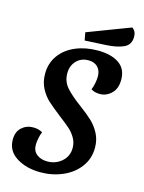

<svg xmlns="http://www.w3.org/2000/svg" viewBox="-128 -920 761 1017"><g transform="rotate(15 252.5 -411.5)"><path d="M483 -562Q483 -513 455.5 -486.5Q428 -460 392 -460Q363 -460 344 -473Q351 -489 355 -510Q359 -531 359 -547Q359 -579 340.5 -598Q322 -617 289 -617Q249 -617 223.5 -590Q198 -563 198 -522Q198 -477 226.5 -444.5Q255 -412 311 -371Q353 -340 379 -315.5Q405 -291 423.5 -256.5Q442 -222 442 -178Q442 -118 408 -72.5Q374 -27 317.5 -2.5Q261 22 196 22Q118 22 64 -12Q10 -46 10 -108Q10 -151 36 -174.5Q62 -198 99 -198Q129 -198 150 -185Q143 -169 139 -148Q135 -127 135 -112Q135 -79 158 -61Q181 -43 216 -43Q262 -43 295 -72Q328 -101 328 -147Q328 -176 313.5 -201Q299 -226 278 -244.5Q257 -263 219 -292Q174 -327 148 -350.5Q122 -374 103.5 -409Q85 -444 85 -489Q85 -547 116.5 -590.5Q148 -634 202.5 -657Q257 -680 324 -680Q397 -680 440 -651Q483 -622 483 -562ZM490 -800Q490 -755 453 -738.5Q416 -722 357 -719L242 -713L234 -756L468 -845Q490 -830 490 -800Z"/></g></svg>

Font: Sansita
Style: Italic
Weight: 400
Italic angle: -11°
Designer: Pablo Cosgaya
Foundry: Omnibus-Type
Version: Version 1.006